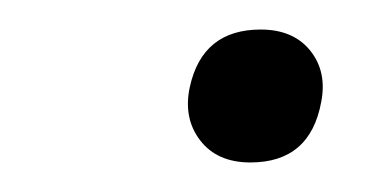

<svg xmlns="http://www.w3.org/2000/svg" viewBox="-20 -524 254 130"><path d="M149.5 -414Q127 -414 115.5 -429Q104 -444 108.5 -465Q117 -504 156.5 -504Q178.5 -504 190 -489.8Q201.5 -475.5 197.5 -455Q190 -414 149.5 -414Z"/></svg>

Font: Commissioner Thin
Style: Italic
Weight: 100
Italic angle: -12°
Designer: Kostas Bartsokas
Foundry: Kostas Bartsokas
Version: Version 1.000; ttfautohint (v1.8.3)